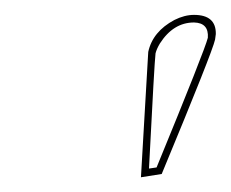

<svg xmlns="http://www.w3.org/2000/svg" viewBox="-20 -664 310 258"><path d="M169.4 -425.8Q169.4 -425.8 179.2 -594.2Q185.1 -621.6 214.4 -637.2Q228 -644 240.7 -644Q270.5 -644 270 -618.2Q269.5 -614.3 269 -610.8Q265.6 -594.7 197.3 -430.2ZM180.2 -437.5 190.4 -439Q255.4 -597.2 259.3 -613.3Q260.7 -633.3 240.7 -633.8Q212.9 -633.8 194.8 -605.5Q190.4 -598.1 189 -592.3Q187.5 -580.6 180.2 -437.5Z"/></svg>

Font: Linux Biolinum Outline O
Style: Italic
Weight: 400
Italic angle: -12°
Designer: Philipp H. Poll
Foundry: Philipp H. Poll
Version: Version 0.6.2